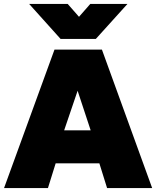

<svg xmlns="http://www.w3.org/2000/svg" viewBox="-22 -951 789 971"><path d="M-1.5 0 253.5 -700H493.5L747.5 0H519.5L480.5 -125H259.5L220.5 0ZM302.5 -292H436.5L370.5 -492ZM284.5 -754 125.5 -931H320.5L377.5 -866L434.5 -931H622.5L462.5 -754Z"/></svg>

Font: Geologica Cursive Black
Style: Regular
Weight: 900
Designer: Sindre Bremnes, Frode Helland
Foundry: Monokrom Skriftforlag AS
Version: Version 1.010;gftools[0.9.28]